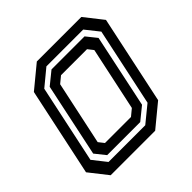

<svg xmlns="http://www.w3.org/2000/svg" viewBox="-180 -857 1013 1013"><g transform="rotate(-45 326.5 -350.0)"><path d="M86 0 5 -103 110 -597 235 -700H567L648 -597L543 -103L418 0ZM185 -141.5H379L416 -172L492 -528L468 -558.5H274L237 -528L161 -172ZM127.5 -57.5H401.5L494 -133L587 -570.5L527 -646H252.5L161 -570.5L68 -133ZM148 -88 101.5 -146 188.5 -557.5 260 -615.5H506.5L553 -557.5L466 -146L394.5 -88Z"/></g></svg>

Font: Tourney SemiBold
Style: Italic
Weight: 600
Italic angle: -12°
Version: Version 1.015